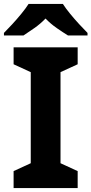

<svg xmlns="http://www.w3.org/2000/svg" viewBox="-37 -954 464 974"><path d="M357 0H32V-86L119 -126V-588L32 -628V-714H357V-628L270 -588V-126L357 -86ZM282 -934Q296 -912 318.5 -884.5Q341 -857 365 -831Q389 -805 407 -787V-774H308Q282 -790 251 -811.5Q220 -833 194 -860Q168 -833 138 -812Q108 -791 82 -774H-17V-787Q2 -806 25.5 -831.5Q49 -857 71.5 -884.5Q94 -912 108 -934Z"/></svg>

Font: Noto Sans Javanese
Style: Regular
Weight: 400
Designer: Monotype Design Team
Foundry: Monotype Imaging Inc.
Version: Version 2.004